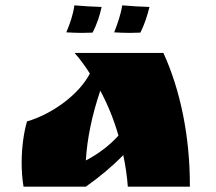

<svg xmlns="http://www.w3.org/2000/svg" viewBox="-20 -698 807 718"><path d="M259 -500C280 -476 299 -450 316 -423C276 -345 175 -271 81 -244C69 -203 61 -147 61 -90C61 -60 63 -29 68 0H301C351 -35 399 -75 441 -118C449 -80 455 -41 458 0H690V-8C690 -186 655 -361 591 -500ZM423 -191C389 -153 344 -120 301 -98C306 -181 324 -267 355 -359C384 -305 406 -250 423 -191ZM258 -678C254 -645 242 -610 228 -577C247 -576 267 -575 286 -575C300 -575 313 -576 326 -576C343 -608 353 -640 360 -672C326 -673 293 -675 258 -678ZM437 -678C432 -645 420 -610 407 -577C426 -576 445 -575 464 -575C477 -575 491 -576 505 -576C521 -608 531 -640 539 -672C504 -673 471 -675 437 -678Z"/></svg>

Font: Ruslan Display
Style: Regular
Weight: 400
Designer: Denis Masharov, Vladimir Rabdu
Foundry: Denis Masharov, Vladimir Rabdu
Version: Version 1.001